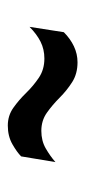

<svg xmlns="http://www.w3.org/2000/svg" viewBox="120 -554 223 504"><g transform="rotate(-90 232.0 -301.5)"><path d="M400 -246Q383 -229 363 -219.5Q343 -210 321 -210Q291 -210 269 -224Q247 -238 228 -257Q209 -276 188.5 -290.5Q168 -305 141 -305Q115 -305 95 -293.5Q75 -282 59 -268L74 -358Q85 -369 106 -381Q127 -393 155 -393Q181 -393 201.5 -378.5Q222 -364 240.5 -345Q259 -326 280.5 -311.5Q302 -297 331 -297Q355 -297 375 -307Q395 -317 414 -336Z"/></g></svg>

Font: Georama Medium
Style: Italic
Weight: 500
Italic angle: -9°
Designer: Jean-Baptiste Levee
Foundry: Production Type
Version: Version 1.000